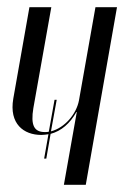

<svg xmlns="http://www.w3.org/2000/svg" viewBox="-20 -515 360 535"><path d="M193 -203H194L158 0H219L306 -495H246L200 -235C193 -198 161 -159 122 -149L138 -237H132L116 -148C113 -147 109 -147 105 -147C75 -147 65 -166 73 -214L123 -495H62L17 -240C5 -170 46 -139 95 -139C102 -139 108 -140 115 -141L103 -73H109L121 -142C151 -150 175 -171 193 -203Z"/></svg>

Font: Moniqa Ita Display
Style: Italic
Weight: 400
Italic angle: -10°
Designer: Rajesh Rajput
Foundry: Rajesh Rajput
Version: Version 1.000